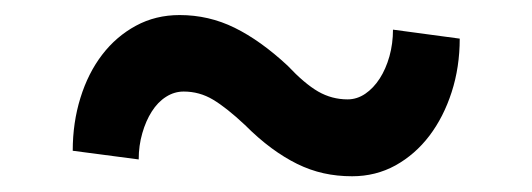

<svg xmlns="http://www.w3.org/2000/svg" viewBox="-20 -418 693 250"><path d="M491.7 -379.4 578.6 -367.7Q578.6 -330.6 568.1 -298.1Q557.6 -265.6 539.1 -241.2Q520.5 -216.8 494.9 -202.6Q469.2 -188.5 438.5 -188.5Q418.9 -188.5 401.4 -192.4Q383.8 -196.3 366.9 -204.6Q350.1 -212.9 333.3 -225.3Q316.4 -237.8 298.8 -255.4Q274.9 -277.8 257.3 -288.3Q239.7 -298.8 219.2 -298.8Q207 -298.8 196.3 -292Q185.5 -285.2 177.7 -272.9Q169.9 -260.7 165.3 -244.6Q160.6 -228.5 160.6 -210.4L74.7 -221.7Q74.7 -258.3 84.7 -290.5Q94.7 -322.8 113 -346.7Q131.3 -370.6 157 -384.5Q182.6 -398.4 213.9 -398.4Q252 -398.4 285.6 -381.8Q319.3 -365.2 354.5 -332.5Q376.5 -309.1 394.3 -298.8Q412.1 -288.6 432.6 -288.6Q444.8 -288.6 455.6 -295.9Q466.3 -303.2 474.4 -315.7Q482.4 -328.1 487.1 -344.7Q491.7 -361.3 491.7 -379.4Z"/></svg>

Font: Ufes Sans SemiBold
Style: Regular
Weight: 600
Designer: Ricardo Esteves & Filipe Motta
Foundry: ProDesignUfes - Ricardo Esteves, Filipe Motta (This is a derivative work, based on Roboto family, by Christian Robertson
Version: Version 2.0